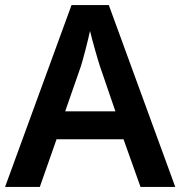

<svg xmlns="http://www.w3.org/2000/svg" viewBox="-20 -737 712 757"><path d="M534 0H671L409 -717H262L0 0H137L203 -188H467ZM374 -476 435 -298H237L299 -476C309 -508 325 -570 335 -615C343 -580 366 -500 374 -476Z"/></svg>

Font: Noto Sans Georgian SemiBold
Style: Regular
Weight: 600
Designer: Monotype Design Team, Akaki Razmadze
Foundry: Google LLC
Version: Version 2.005